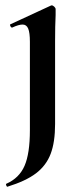

<svg xmlns="http://www.w3.org/2000/svg" viewBox="-20 -416 303 718"><path d="M186 -262.2V47.9Q186 115.7 169.4 159.4Q152.8 203.1 114.5 232.2Q76.2 261.2 7.8 282.2Q5.9 283.2 3.4 277.6Q1 272 3.9 271Q51.8 250 71.8 204.1Q91.8 158.2 91.8 70.8V-259.8Q91.8 -293.9 85.4 -309.1Q79.1 -324.2 64.5 -324.2Q49.8 -324.2 25.9 -313H24.9Q21 -313 18.6 -318.6Q16.1 -324.2 19 -325.2L169.9 -395L172.9 -396Q177.7 -396 182.9 -391.1Q188 -386.2 188 -381.8V-359.9Q186 -319.8 186 -262.2Z"/></svg>

Font: Cormorant-Bold
Style: Bold
Weight: 700
Designer: Christian Thalmann (Catharsis Fonts)
Version: Version 3.000